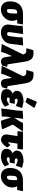

<svg xmlns="http://www.w3.org/2000/svg" viewBox="1673 -2489 828 4214"><g transform="rotate(90 2087.0 -382.0)"><path d="M186 12Q105 12 57.5 -42Q10 -96 10 -189Q10 -324 81.5 -398Q153 -472 283 -472H514L517 -463L493 -345H418L414 -336Q438 -294 438 -235Q438 -134 363.5 -61Q289 12 186 12ZM214 -121Q249 -121 263 -156Q277 -191 277 -280Q277 -323 275 -345H258Q209 -345 194 -315Q179 -285 179 -187Q179 -145 185.5 -133Q192 -121 214 -121Z M695 11Q606 11 558 -38.5Q510 -88 520 -168L544 -352L548 -465L727 -476L687 -196Q681 -155 689 -139.5Q697 -124 723 -124Q750 -124 759.5 -137Q769 -150 775 -194L796 -352L800 -465L978 -476L940 -187Q929 -102 859 -45.5Q789 11 695 11Z M1117 9 946 -7 1175 -474Q1164 -520 1136.5 -535Q1109 -550 1047 -543L1041 -559L1082 -700Q1198 -714 1255.5 -675Q1313 -636 1330 -529L1390 -153Q1393 -134 1403 -129.5Q1413 -125 1436 -130L1446 -120L1418 -16Q1387 3 1335 12Q1286 9 1263.5 -13Q1241 -35 1232 -95L1214 -217H1204L1149 -87Z M1595 9 1424 -7 1653 -474Q1642 -520 1614.5 -535Q1587 -550 1525 -543L1519 -559L1560 -700Q1676 -714 1733.5 -675Q1791 -636 1808 -529L1868 -153Q1871 -134 1881 -129.5Q1891 -125 1914 -130L1924 -120L1896 -16Q1865 3 1813 12Q1764 9 1741.5 -13Q1719 -35 1710 -95L1692 -217H1682L1627 -87Z M2208 -767 2224 -776 2340 -728 2345 -712Q2287 -622 2229 -536L2214 -526L2123 -564Q2174 -680 2208 -767ZM2135 11Q2031 11 1983 -17.5Q1935 -46 1935 -109Q1935 -206 2035 -245Q1973 -278 1973 -336Q1973 -406 2038 -445Q2103 -484 2219 -484Q2285 -472 2351 -454L2309 -322H2282Q2232 -354 2187 -354Q2146 -354 2146 -327Q2146 -298 2182 -292H2254L2258 -282L2237 -179H2157Q2120 -179 2120 -148Q2120 -118 2159 -118Q2202 -118 2262 -162H2282L2322 -74Q2246 -5 2135 11Z M2360 4 2407 -352 2411 -465 2588 -476 2563 -278 2652 -416 2677 -472H2866L2715 -249Q2766 -127 2812 -32L2810 -12Q2740 2 2646 12L2627 2L2555 -214L2542 -116L2537 -7Z M3066 10Q3002 10 2965.5 -22Q2929 -54 2931 -107L2934 -137L2966 -351H2868L2859 -361L2872 -472H3250L3262 -461L3249 -351H3132L3104 -165L3103 -157Q3103 -148 3112 -148Q3118 -148 3125 -155Q3132 -162 3153 -191L3166 -192L3216 -130Q3157 -19 3066 10Z M3446 11Q3342 11 3294 -17.5Q3246 -46 3246 -109Q3246 -206 3346 -245Q3284 -278 3284 -336Q3284 -406 3349 -445Q3414 -484 3530 -484Q3596 -472 3662 -454L3620 -322H3593Q3543 -354 3498 -354Q3457 -354 3457 -327Q3457 -298 3493 -292H3565L3569 -282L3548 -179H3468Q3431 -179 3431 -148Q3431 -118 3470 -118Q3513 -118 3573 -162H3593L3633 -74Q3557 -5 3446 11Z M3843 12Q3762 12 3714.5 -42Q3667 -96 3667 -189Q3667 -324 3738.5 -398Q3810 -472 3940 -472H4171L4174 -463L4150 -345H4075L4071 -336Q4095 -294 4095 -235Q4095 -134 4020.5 -61Q3946 12 3843 12ZM3871 -121Q3906 -121 3920 -156Q3934 -191 3934 -280Q3934 -323 3932 -345H3915Q3866 -345 3851 -315Q3836 -285 3836 -187Q3836 -145 3842.5 -133Q3849 -121 3871 -121Z"/></g></svg>

Font: Alegreya Sans Black
Style: Italic
Weight: 900
Italic angle: -7°
Designer: Juan Pablo del Peral
Foundry: Huerta Tipografica
Version: Version 2.007